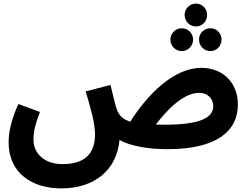

<svg xmlns="http://www.w3.org/2000/svg" viewBox="-20 -816 1380 1067"><path d="M1069 -669C1104 -669 1131 -697 1131 -733C1131 -768 1104 -796 1069 -796C1034 -796 1006 -768 1006 -733C1006 -697 1034 -669 1069 -669ZM990 -532C1025 -532 1053 -561 1053 -596C1053 -631 1025 -659 990 -659C955 -659 927 -631 927 -596C927 -561 955 -532 990 -532ZM1149 -532C1184 -532 1211 -561 1211 -596C1211 -632 1184 -659 1149 -659C1114 -659 1086 -632 1086 -596C1086 -561 1114 -532 1149 -532ZM320 231C509 231 630 125 644 -38C704 -4 807 13 910 13C1186 13 1302 -88 1302 -236C1302 -352 1223 -439 1098 -439C945 -439 798 -289 704 -140C659 -154 642 -176 630 -205C622 -226 613 -267 594 -344L456 -308C484 -214 508 -133 508 -69C508 36 453 96 327 96C229 96 166 40 166 -42C166 -87 177 -128 202 -194L82 -238C36 -136 28 -70 28 -24C28 147 160 231 320 231ZM1085 -300C1140 -300 1165 -263 1165 -226C1165 -163 1095 -123 897 -123C878 -123 861 -123 846 -124C909 -207 1001 -300 1085 -300Z"/></svg>

Font: Noto Sans Arabic UI SmCn
Style: Bold
Weight: 700
Width: 4
Designer: Monotype Design Team, Nadine Chahine and Nizar Qandah
Foundry: Monotype Imaging Inc.
Version: Version 2.010